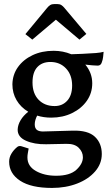

<svg xmlns="http://www.w3.org/2000/svg" viewBox="-20 -810 550 945"><path d="M121 -79Q119 -67 117 -56.5Q115 -46 115 -35Q115 8 156.5 31.5Q198 55 256 55Q324 55 356 25.5Q388 -4 388 -36Q388 -62 367.5 -82.5Q347 -103 306 -102L207 -100Q149 -99 107.5 -117.5Q66 -136 67 -173Q68 -196 81.5 -218.5Q95 -241 119 -260Q82 -282 61.5 -317Q41 -352 41 -395Q42 -443 68.5 -480Q95 -517 140.5 -538.5Q186 -560 244 -560Q290 -560 331 -543L385 -545Q429 -547 452.5 -549Q476 -551 490 -555Q489 -543 487.5 -529.5Q486 -516 481 -503Q476 -487 461 -487Q449 -487 433.5 -488.5Q418 -490 400 -492Q434 -451 434 -400Q434 -352 407.5 -314Q381 -276 335 -253.5Q289 -231 232 -231Q195 -231 163 -241Q158 -232 154.5 -220.5Q151 -209 151 -198Q151 -178 162.5 -170Q174 -162 196 -163L338 -167Q413 -169 447 -137Q481 -105 481 -52Q481 -4 448 34Q415 72 359.5 93.5Q304 115 236 115Q133 115 79 79.5Q25 44 25 -14Q25 -35 36 -53.5Q47 -72 64 -86Q73 -94 86 -90ZM249 -288Q287 -288 311 -314.5Q335 -341 335 -389Q335 -441 305 -473Q275 -505 228 -505Q187 -505 163.5 -479.5Q140 -454 140 -404Q140 -350 170 -319Q200 -288 249 -288ZM105 -642 211 -770Q219 -780 227 -785Q235 -790 247 -790H262Q274 -790 282 -785Q290 -780 298 -770L405 -643L371 -615L255 -713L139 -615Z"/></svg>

Font: Gowun Batang
Style: Bold
Weight: 700
Designer: Yanghee Ryu
Foundry: Yanghee Ryu
Version: Version 2.000